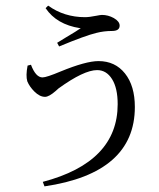

<svg xmlns="http://www.w3.org/2000/svg" viewBox="-20 -601 565 682"><path d="M138 61 132 45Q398 -25 398 -231Q398 -288 378 -320Q358 -352 325 -352Q278 -352 188 -287Q185 -284 178 -278Q154 -257 140 -257Q121 -257 102 -276Q85 -293 77 -312Q71 -332 78 -368L90 -371Q107 -326 131 -326Q145 -326 195 -347Q285 -384 330 -384Q389 -384 424 -340Q459 -296 459 -221Q459 14 138 61ZM190 -436 183 -449Q193 -455 214 -468Q253 -491 267 -501H264Q181 -514 142 -572L151 -581Q208 -540 282 -540Q297 -540 322 -545Q337 -548 342 -548Q364 -548 384 -537Q405 -525 405 -510Q405 -491 378 -491Q349 -491 322 -484Q284 -475 190 -436Z"/></svg>

Font: GenRyuMin TW R
Style: Regular
Weight: 400
Version: Version 1.501;PS 1;hotconv 16.6.51;makeotf.lib2.5.65220